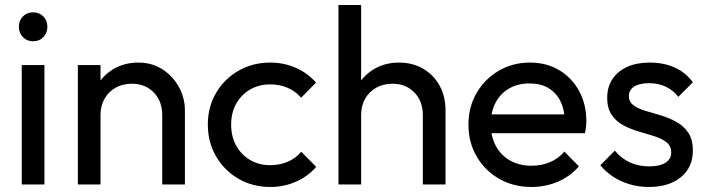

<svg xmlns="http://www.w3.org/2000/svg" viewBox="-20 -734 2812 764"><path d="M66.5 0V-475H156.8V0ZM111.5 -569.8Q87.2 -569.8 71.1 -586.5Q55 -603.2 55 -627.5Q55 -652 71.1 -668.5Q87.2 -685 111.5 -685Q136.8 -685 152.6 -668.5Q168.5 -652 168.5 -627.5Q168.5 -603.2 152.6 -586.5Q136.8 -569.8 111.5 -569.8Z M625.5 0V-276.5Q625.5 -331.2 591.9 -366Q558.2 -400.8 504.4 -400.8Q467.8 -400.8 439.8 -384.9Q411.8 -369 395.9 -341Q380 -313 380 -276.8L342.5 -297.8Q342.5 -352 366.9 -394.1Q391.2 -436.2 433.9 -460.6Q476.6 -485 530.5 -485Q584.5 -485 626.4 -458.1Q668.2 -431.2 692 -387.6Q715.8 -344 715.8 -294.5V0ZM289.8 0V-475H380V0Z M1055.2 10Q985.2 10 928.8 -22.8Q872.2 -55.5 839.6 -112Q807 -168.5 807 -238Q807 -308 839.6 -363.9Q872.2 -419.8 928.8 -452.4Q985.2 -485 1055.2 -485Q1109.8 -485 1157 -464.2Q1204.2 -443.5 1237.5 -405.2L1178.2 -345.2Q1155.8 -371.2 1124.1 -384.8Q1092.5 -398.2 1055.2 -398.2Q1010 -398.2 974.8 -377.5Q939.5 -356.8 919.6 -321Q899.8 -285.2 899.8 -238Q899.8 -191.2 919.6 -154.9Q939.5 -118.5 974.8 -97.6Q1010 -76.8 1055.2 -76.8Q1092.8 -76.8 1124.5 -90.2Q1156.2 -103.8 1179 -130L1238.2 -70Q1204.8 -31.5 1157.2 -10.8Q1109.8 10 1055.2 10Z M1662.5 0V-276.5Q1662.5 -331.2 1628.9 -366Q1595.2 -400.8 1541.4 -400.8Q1504.8 -400.8 1476.8 -384.9Q1448.8 -369 1432.9 -341Q1417 -313 1417 -276.8L1379.5 -297.8Q1379.5 -352 1403.9 -394.1Q1428.2 -436.2 1470.9 -460.6Q1513.6 -485 1567.5 -485Q1621.5 -485 1663.4 -460.8Q1705.2 -436.5 1729 -393.6Q1752.8 -350.8 1752.8 -294.5V0ZM1326.8 0V-714H1417V0Z M2094.8 10Q2023.5 10 1966.8 -22.2Q1910 -54.5 1877 -110.9Q1844 -167.2 1844 -237.8Q1844 -308 1876.4 -363.9Q1908.8 -419.8 1964.5 -452.4Q2020.2 -485 2088.8 -485Q2154.5 -485 2205 -454.9Q2255.5 -424.8 2284.4 -372Q2313.2 -319.2 2313.2 -251.5Q2313.2 -241.5 2312 -230Q2310.8 -218.5 2308 -204H1907.2V-278.8H2260.2L2227.2 -250Q2226.8 -297.8 2210 -331.5Q2193.2 -365.2 2162.2 -383.6Q2131.2 -402 2087 -402Q2040.5 -402 2005.9 -381.9Q1971.2 -361.8 1952.1 -325.8Q1933 -289.8 1933 -240.5Q1933 -190.8 1953.1 -153.2Q1973.2 -115.8 2010 -95.1Q2046.8 -74.5 2095 -74.5Q2134.8 -74.5 2168.5 -88.8Q2202.2 -103 2225.8 -130.8L2283.5 -72.2Q2249.5 -32.2 2200.1 -11.1Q2150.8 10 2094.8 10Z M2561.5 10Q2522.2 10 2486.4 -0.5Q2450.5 -11 2420.8 -30.2Q2391 -49.5 2368.8 -76.5L2426.5 -134.5Q2452.8 -103 2486.9 -87.5Q2521 -72 2563.2 -72Q2605.2 -72 2628 -86.4Q2650.8 -100.8 2650.8 -127.2Q2650.8 -153.2 2632.4 -167.8Q2614 -182.2 2584.9 -191.6Q2555.8 -201 2523.5 -210.2Q2491.2 -219.5 2462.1 -234.5Q2433 -249.5 2414.6 -275.9Q2396.2 -302.2 2396.2 -345Q2396.2 -388 2416.9 -419.2Q2437.5 -450.5 2475.4 -467.8Q2513.2 -485 2565.8 -485Q2621.5 -485 2665.1 -465.2Q2708.8 -445.5 2737 -406.5L2679.2 -348.8Q2658.5 -375.2 2629.2 -389.1Q2600 -403 2562.8 -403Q2524 -403 2503.2 -389.2Q2482.5 -375.5 2482.5 -352Q2482.5 -328.2 2500.9 -315Q2519.2 -301.8 2548.4 -293Q2577.5 -284.2 2609.8 -274.8Q2642 -265.2 2671.1 -249.2Q2700.2 -233.2 2718.6 -206.2Q2737 -179.2 2737 -135Q2737 -68.2 2689.6 -29.1Q2642.2 10 2561.5 10Z"/></svg>

Font: Outfit Thin
Style: Regular
Weight: 100
Designer: Rodrigo Fuenzalida
Foundry: fragTYPE
Version: Version 1.100;gftools[0.9.27]